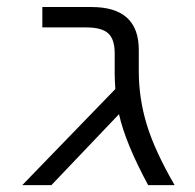

<svg xmlns="http://www.w3.org/2000/svg" viewBox="-20 -540 568 560"><path d="M384.8 -332Q384.8 -252.9 408.2 -176.3Q431.6 -99.6 489.3 0H412.1Q345.7 -123 327.1 -207L129.9 0H44.9L316.4 -280.3Q314.5 -310.5 314.5 -325.2V-384.8Q314.5 -425.8 295.4 -442.9Q276.4 -460 232.4 -460H103.5V-519.5H247.1Q384.8 -519.5 384.8 -394.5Z"/></svg>

Font: Mgen+ 1c regular
Style: Regular
Weight: 400
Designer: [Source Han Sans]
Ryoko NISHIZUKA  (kana & ideographs); Paul D. Hunt (Latin, Greek & Cyrillic); Wenlong ZHANG  (bopomofo
Version: Version 1.059.20150602